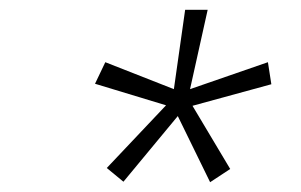

<svg xmlns="http://www.w3.org/2000/svg" viewBox="-20 -720 615 392"><path d="M527 -593 368 -538 404 -700H358L335 -538L195 -593L174 -549L319 -505L198 -377L232 -349L343 -483L409 -348L450 -375L373 -504L534 -548Z"/></svg>

Font: Jost Light
Style: Italic
Weight: 300
Italic angle: -5°
Version: Version 3.710